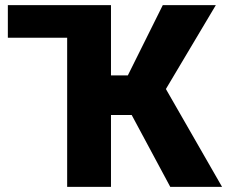

<svg xmlns="http://www.w3.org/2000/svg" viewBox="-20 -731 889 751"><path d="M495.1 -281.2H414.1V0H242.7V-583.5H10.7V-710.9H414.1V-436H480L616.7 -710.9H824.2L628.9 -382.8L848.6 0H646Z"/></svg>

Font: Sadagaat-English
Style: Regular
Weight: 900
Designer: Ahmed alsheikh
Foundry: Ahmed alsheikh Design
Version: Version 2.137;January 17, 2018;FontCreator 11.0.0.2408 64-bi